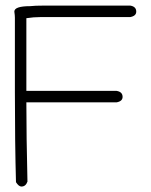

<svg xmlns="http://www.w3.org/2000/svg" viewBox="-20 -688 540 686"><path d="M136.7 -668H445.3Q466.8 -664.6 466.8 -646.5Q466.8 -630.9 445.3 -627H125Q100.1 -627 74.2 -623V-363.3H396.5Q418 -359.9 418 -341.8Q418 -326.2 396.5 -322.3H74.2V-320.3Q74.2 -200.7 78.1 -39.1Q71.8 -21.5 56.6 -21.5Q46.9 -21.5 37.1 -37.1Q33.2 -176.8 33.2 -357.4V-625Q33.2 -633.3 31.2 -646.5Q31.2 -666 87.9 -666Q104 -668 136.7 -668Z"/></svg>

Font: CEF Fonts CJK Mono
Style: Regular
Weight: 400
Designer: PartyBoss (派对大魔王)
Version: Release 2.25